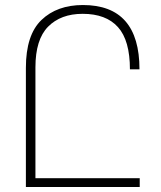

<svg xmlns="http://www.w3.org/2000/svg" viewBox="-20 -744 640 764"><path d="M83 0V-474Q83 -605 145 -664.5Q207 -724 310 -724Q535 -724 535 -468H497Q497 -583 449.5 -636Q402 -689 309 -689Q222 -689 171.5 -638Q121 -587 121 -476V-35H536V0Z"/></svg>

Font: Noto Sans Armenian SemiCondensed ExtraLight
Style: Regular
Weight: 200
Width: 4
Designer: Monotype Design Team
Foundry: Monotype Imaging Inc.
Version: Version 2.008; ttfautohint (v1.8.4.7-5d5b)